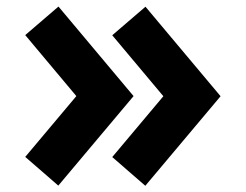

<svg xmlns="http://www.w3.org/2000/svg" viewBox="-20 -664 766 598"><path d="M162.1 -643.6 396 -364.7 161.6 -85.9 58.6 -175.3 217.8 -364.7 58.6 -554.7ZM433.1 -643.1 667 -364.3 432.6 -85.4 329.6 -174.8 488.8 -364.3 329.6 -554.2Z"/></svg>

Font: Newest Shape
Style: Bold
Weight: 700
Designer: Wojciech Kalinowski "wmk69" (wmk69@o2.pl)
Foundry: Wojciech Kalinowski "wmk69" (wmk69@o2.pl)
Version: Version 1.0.0; 2022-02-24